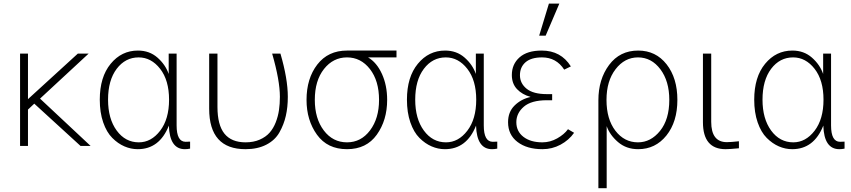

<svg xmlns="http://www.w3.org/2000/svg" viewBox="-20 -792 4621 1042"><path d="M88.9 0V-501H131.8V-253.9L402.3 -501H460.9L197.3 -256.8L471.7 0H417L166 -229.5L131.8 -197.3V0Z M521.5 -251Q521.5 -374 580.6 -445.8Q639.6 -517.6 728.5 -517.6Q791 -517.6 834.5 -479.5Q877.9 -441.4 895.5 -390.6V-501H938.5V-111.3Q938.5 -22.5 987.3 -22.5Q1005.9 -22.5 1011.7 -23.4V14.6Q997.1 17.6 983.4 17.6Q900.4 17.6 896.5 -110.4Q845.7 17.6 727.5 17.6Q690.4 17.6 655.3 2.4Q620.1 -12.7 589.4 -43.5Q558.6 -74.2 540 -127.9Q521.5 -181.6 521.5 -251ZM566.4 -251Q566.4 -147.5 613.3 -83.5Q660.2 -19.5 733.4 -19.5Q800.8 -19.5 849.1 -82.5Q897.5 -145.5 897.5 -251Q897.5 -356.4 849.1 -418.5Q800.8 -480.5 732.4 -480.5Q660.2 -480.5 613.3 -418.5Q566.4 -356.4 566.4 -251Z M1115.2 -202.1V-501H1160.2V-211.9Q1160.2 -113.3 1198.2 -66.4Q1236.3 -19.5 1312.5 -19.5Q1356.4 -19.5 1389.6 -34.2Q1422.9 -48.8 1443.4 -72.3Q1463.9 -95.7 1476.6 -128.4Q1489.3 -161.1 1494.1 -194.8Q1499 -228.5 1499 -266.6Q1499 -355.5 1457 -501H1502Q1542 -364.3 1542 -266.6Q1542 -210 1531.2 -163.1Q1520.5 -116.2 1496.6 -73.7Q1472.7 -31.2 1425.3 -6.8Q1377.9 17.6 1312.5 17.6Q1115.2 17.6 1115.2 -202.1Z M1643.6 -250Q1643.6 -366.2 1702.1 -441.9Q1760.7 -517.6 1863.3 -517.6H2131.8V-480.5H1977.5Q2024.4 -453.1 2052.7 -391.1Q2081.1 -329.1 2081.1 -250Q2081.1 -139.6 2024.9 -61Q1968.8 17.6 1863.3 17.6Q1756.8 17.6 1700.2 -61Q1643.6 -139.6 1643.6 -250ZM1688.5 -250Q1688.5 -148.4 1737.3 -84Q1786.1 -19.5 1863.3 -19.5Q1939.5 -19.5 1988.3 -84.5Q2037.1 -149.4 2037.1 -250Q2037.1 -353.5 1987.8 -417Q1938.5 -480.5 1863.3 -480.5Q1788.1 -480.5 1738.3 -417.5Q1688.5 -354.5 1688.5 -250Z M2188.5 -251Q2188.5 -374 2247.6 -445.8Q2306.6 -517.6 2395.5 -517.6Q2458 -517.6 2501.5 -479.5Q2544.9 -441.4 2562.5 -390.6V-501H2605.5V-111.3Q2605.5 -22.5 2654.3 -22.5Q2672.9 -22.5 2678.7 -23.4V14.6Q2664.1 17.6 2650.4 17.6Q2567.4 17.6 2563.5 -110.4Q2512.7 17.6 2394.5 17.6Q2357.4 17.6 2322.3 2.4Q2287.1 -12.7 2256.3 -43.5Q2225.6 -74.2 2207 -127.9Q2188.5 -181.6 2188.5 -251ZM2233.4 -251Q2233.4 -147.5 2280.3 -83.5Q2327.1 -19.5 2400.4 -19.5Q2467.8 -19.5 2516.1 -82.5Q2564.5 -145.5 2564.5 -251Q2564.5 -356.4 2516.1 -418.5Q2467.8 -480.5 2399.4 -480.5Q2327.1 -480.5 2280.3 -418.5Q2233.4 -356.4 2233.4 -251Z M2737.3 -128.9Q2737.3 -184.6 2772.5 -219.2Q2807.6 -253.9 2858.4 -265.6V-266.6Q2814.5 -278.3 2786.1 -308.1Q2757.8 -337.9 2757.8 -384.8Q2757.8 -443.4 2799.3 -480.5Q2840.8 -517.6 2919.9 -517.6Q3024.4 -517.6 3078.1 -431.6L3042 -414.1Q2999 -480.5 2921.9 -480.5Q2862.3 -480.5 2832 -454.1Q2801.8 -427.7 2801.8 -383.8Q2801.8 -339.8 2837.9 -310.5Q2874 -281.2 2948.2 -281.2H2976.6V-248H2948.2Q2863.3 -248 2822.8 -212.9Q2782.2 -177.7 2782.2 -128.9Q2782.2 -79.1 2820.8 -49.3Q2859.4 -19.5 2923.8 -19.5Q2965.8 -19.5 3003.9 -41Q3042 -62.5 3062.5 -90.8L3095.7 -71.3Q3067.4 -31.2 3022 -6.8Q2976.6 17.6 2923.8 17.6Q2839.8 17.6 2788.6 -21.5Q2737.3 -60.5 2737.3 -128.9ZM2906.2 -598.6 2959 -772.5H3015.6L2941.4 -598.6Z M3442.4 -19.5Q3511.7 -19.5 3562 -81.5Q3612.3 -143.6 3612.3 -250Q3612.3 -351.6 3564 -416Q3515.6 -480.5 3442.4 -480.5Q3370.1 -480.5 3320.8 -416.5Q3271.5 -352.5 3271.5 -250Q3271.5 -145.5 3319.8 -82.5Q3368.2 -19.5 3442.4 -19.5ZM3227.5 229.5V-248Q3227.5 -361.3 3285.6 -439.5Q3343.8 -517.6 3443.4 -517.6Q3539.1 -517.6 3597.7 -442.9Q3656.2 -368.2 3656.2 -250Q3656.2 -130.9 3596.7 -56.6Q3537.1 17.6 3443.4 17.6Q3378.9 17.6 3334 -21Q3289.1 -59.6 3272.5 -107.4V229.5Z M3794.9 -128.9V-501H3839.8V-130.9Q3839.8 -20.5 3924.8 -20.5Q3946.3 -20.5 3990.2 -25.4V12.7Q3939.5 17.6 3918 17.6Q3794.9 17.6 3794.9 -128.9Z M4073.2 -251Q4073.2 -374 4132.3 -445.8Q4191.4 -517.6 4280.3 -517.6Q4342.8 -517.6 4386.2 -479.5Q4429.7 -441.4 4447.3 -390.6V-501H4490.2V-111.3Q4490.2 -22.5 4539.1 -22.5Q4557.6 -22.5 4563.5 -23.4V14.6Q4548.8 17.6 4535.2 17.6Q4452.1 17.6 4448.2 -110.4Q4397.5 17.6 4279.3 17.6Q4242.2 17.6 4207 2.4Q4171.9 -12.7 4141.1 -43.5Q4110.4 -74.2 4091.8 -127.9Q4073.2 -181.6 4073.2 -251ZM4118.2 -251Q4118.2 -147.5 4165 -83.5Q4211.9 -19.5 4285.2 -19.5Q4352.5 -19.5 4400.9 -82.5Q4449.2 -145.5 4449.2 -251Q4449.2 -356.4 4400.9 -418.5Q4352.5 -480.5 4284.2 -480.5Q4211.9 -480.5 4165 -418.5Q4118.2 -356.4 4118.2 -251Z"/></svg>

Font: Gothic A1 ExtraLight
Style: Regular
Weight: 275
Designer: HanYang I&C Co.,Ltd.
Foundry: HanYang I&C Co.,Ltd.
Version: Version 2.50